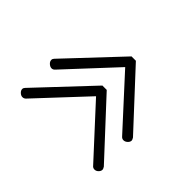

<svg xmlns="http://www.w3.org/2000/svg" viewBox="-107 -629 750 750"><g transform="rotate(-45 267.5 -254.5)"><path d="M255 -472 475 -265V-241L255 -37Q247 -32 243 -32Q235 -32 228 -39.5Q221 -47 221 -56Q221 -64 228 -70L428 -253L228 -439Q221 -445 221 -453Q221 -461 228 -469Q235 -477 244 -477Q250 -477 255 -472ZM94 -472 314 -265V-241L94 -37Q86 -32 82 -32Q74 -32 67 -39Q60 -46 60 -55Q60 -64 68 -70L267 -253L68 -439Q61 -445 61 -454Q61 -462 68 -469.5Q75 -477 83 -477Q89 -477 94 -472Z"/></g></svg>

Font: Nelagoney
Style: Regular
Weight: 400
Designer: Kanati
Foundry: Kanati and Michael Everson
Version: Version 2.000